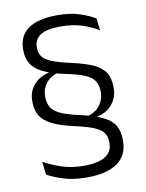

<svg xmlns="http://www.w3.org/2000/svg" viewBox="-82 -708 634 831"><g transform="rotate(-10 235.5 -292.0)"><path d="M277 -194.5Q316.5 -204.5 336 -230.5Q355.5 -256.5 355.5 -287V-290Q355.5 -318.5 343.8 -337.2Q332 -356 302.5 -368.8Q273 -381.5 218 -392.5Q157 -405.5 121.8 -423Q86.5 -440.5 71.5 -465.5Q56.5 -490.5 56.5 -524V-529Q56.5 -588 99.2 -618.5Q142 -649 227 -649Q284 -649 325.2 -635.5Q366.5 -622 392.5 -605.5L398.5 -552.5Q366.5 -572.5 325.8 -585.5Q285 -598.5 232 -598.5Q171.5 -598.5 144 -580.2Q116.5 -562 116.5 -527.5V-523.5Q116.5 -501.5 128 -486Q139.5 -470.5 168 -459Q196.5 -447.5 247.5 -436Q310 -422.5 346.2 -405.8Q382.5 -389 398 -364Q413.5 -339 413.5 -300V-296.5Q413.5 -256 389.2 -225.8Q365 -195.5 321 -186.5L321.5 -173.5ZM192 -405Q154 -395 134.5 -370Q115 -345 115 -314V-310.5Q115 -282 126.5 -263Q138 -244 167 -231Q196 -218 247.5 -206.5Q310 -193 346.5 -175.5Q383 -158 398.2 -132.8Q413.5 -107.5 413.5 -69V-63.5Q413.5 -0.5 367.2 32.2Q321 65 232.5 65Q174 65 130.8 51.2Q87.5 37.5 60 22L53.5 -35.5Q89.5 -15.5 132.5 -1.2Q175.5 13 230 13Q290.5 13 322.2 -6.5Q354 -26 354 -64.5V-69Q354 -93.5 342.5 -110Q331 -126.5 301.8 -138.8Q272.5 -151 218.5 -163Q158 -176.5 122.5 -194Q87 -211.5 71.8 -236.8Q56.5 -262 56.5 -297.5V-301.5Q56.5 -342 80.5 -371.2Q104.5 -400.5 149 -411L148.5 -422.5Z"/></g></svg>

Font: Anek Tamil Medium Light
Style: Regular
Weight: 300
Version: Version 1.003